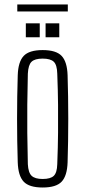

<svg xmlns="http://www.w3.org/2000/svg" viewBox="-20 -829 380 855"><path d="M170 6Q110 6 85.5 -20Q61 -46 59 -106Q56 -199 56 -299.5Q56 -400 59 -494Q61 -554 85.5 -580Q110 -606 170 -606Q230 -606 254.5 -580Q279 -554 281 -494Q284 -401 284 -300Q284 -199 281 -106Q279 -46 254.5 -20Q230 6 170 6ZM170 -32Q205 -32 219.5 -46Q234 -60 235 -98Q238 -175 238.5 -237.5Q239 -300 238.5 -362Q238 -424 235 -501Q234 -540 219.5 -554Q205 -568 170 -568Q135 -568 120.5 -554Q106 -540 104 -501Q102 -424 101.5 -362Q101 -300 101.5 -237.5Q102 -175 104 -98Q106 -60 121 -46Q136 -32 170 -32ZM183 -663V-725H244V-663ZM95 -663V-725H157V-663ZM57 -778V-809H282V-778Z"/></svg>

Font: Big Shoulders Display Light
Style: Regular
Weight: 300
Designer: Patric King
Foundry: XO Type Co
Version: Version 1.000; ttfautohint (v1.8.2)